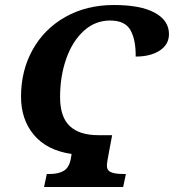

<svg xmlns="http://www.w3.org/2000/svg" viewBox="-20 -747 695 767"><path d="M167 -52H179Q213 -52 234.5 -64.5Q256 -77 263 -113L266 -132Q168 -146 116 -207.5Q64 -269 64 -361Q64 -465 110.5 -548.5Q157 -632 241.5 -679.5Q326 -727 435 -727Q542 -727 598.5 -696Q655 -665 655 -611Q655 -569 618 -545Q581 -521 522 -521Q523 -587 501.5 -626Q480 -665 420 -665Q360 -665 314.5 -623.5Q269 -582 244.5 -512Q220 -442 220 -359Q220 -280 258.5 -243.5Q297 -207 373 -207H428L416 -143Q407 -98 407 -85Q407 -66 423.5 -59Q440 -52 472 -52H483L472 0H156Z"/></svg>

Font: Noto Serif Narrow
Style: Bold Italic
Weight: 700
Width: 4
Italic angle: -12°
Designer: Monotype Design Team
Foundry: Monotype Imaging Inc.
Version: Version 1.001